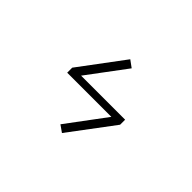

<svg xmlns="http://www.w3.org/2000/svg" viewBox="-106 -868 1213 1213"><g transform="rotate(45 500.0 -261.5)"><path d="M736.3 -286.1V-241.2L513.7 55.7L467.8 23.4L662.1 -237.3H267.6V-282.2L489.3 -579.1L536.1 -544.9L342.8 -286.1Z"/></g></svg>

Font: GenEi Gothic M Light
Style: Regular
Weight: 300
Designer: o_tamon (Modified); [Source Han Sans]
Ryoko NISHIZUKA  (kana & ideographs); Paul D. Hunt (Latin, Greek & Cyrillic); Wenl
Version: Version 1.1a;Original Version 1.004